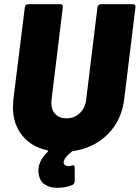

<svg xmlns="http://www.w3.org/2000/svg" viewBox="-20 -720 669 920"><path d="M463 -700H617Q623 -700 626.5 -696Q630 -692 629 -685L575 -243Q562 -142 495.5 -76Q429 -10 329 4Q325 5 322 8Q285 38 285 58Q285 67 291.5 71.5Q298 76 308 76Q317 76 322 74L330 72Q338 72 338 83V147Q338 161 327 166Q296 180 254 180Q219 180 195 164.5Q171 149 165 113Q164 108 164 98Q164 50 208 8Q213 1 206 0Q129 -17 85.5 -72Q42 -127 42 -207Q42 -219 44 -243L99 -685Q100 -692 104 -696Q108 -700 115 -700H268Q275 -700 278.5 -696Q282 -692 281 -685L227 -243Q226 -238 226 -227Q226 -193 245.5 -173Q265 -153 299 -153Q336 -153 362 -177.5Q388 -202 393 -243L447 -685Q448 -692 452.5 -696Q457 -700 463 -700Z"/></svg>

Font: Barlow Black
Style: Italic
Weight: 900
Italic angle: -7°
Designer: Jeremy Tribby
Foundry: Tribby Type
Version: Version 1.408